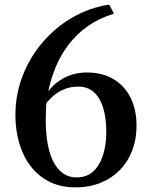

<svg xmlns="http://www.w3.org/2000/svg" viewBox="-20 -794 648 829"><path d="M305.5 15Q241 15 192.5 -9.8Q144 -34.5 111.5 -77.5Q79 -120.5 62.8 -176.8Q46.5 -233 46.5 -296.5Q46.5 -386 77.8 -466.8Q109 -547.5 164.8 -612.2Q220.5 -677 294 -719.2Q367.5 -761.5 451.5 -774L472 -735Q407 -715 358.5 -680.5Q310 -646 276.2 -601.5Q242.5 -557 221 -505.5Q199.5 -454 188.5 -399.5Q215.5 -436.5 259 -458.8Q302.5 -481 355.5 -481Q420.5 -481 468.5 -453.2Q516.5 -425.5 543 -373.8Q569.5 -322 569.5 -250.5Q569.5 -194 551.5 -145.8Q533.5 -97.5 499 -61.5Q464.5 -25.5 415.5 -5.2Q366.5 15 305.5 15ZM319 -420Q283.5 -420 256.2 -408.2Q229 -396.5 209.8 -379.8Q190.5 -363 180 -348Q179.5 -337 178.5 -318.5Q177.5 -300 177.5 -271Q177.5 -233.5 182 -198Q186.5 -162.5 196 -131.8Q205.5 -101 221.2 -77.8Q237 -54.5 259 -41.2Q281 -28 310.5 -28Q355.5 -28 383.8 -55Q412 -82 425.5 -126.5Q439 -171 439 -223.5Q439 -284 425.5 -328.2Q412 -372.5 385.2 -396.2Q358.5 -420 319 -420Z"/></svg>

Font: Merriweather 72pt SemiBold
Style: Regular
Weight: 600
Version: Version 2.100